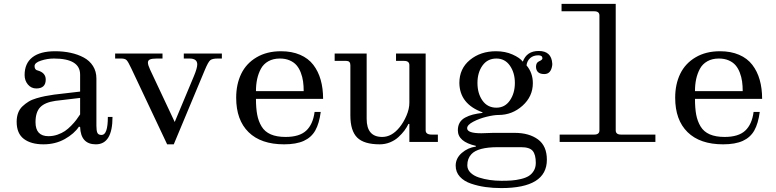

<svg xmlns="http://www.w3.org/2000/svg" viewBox="-20 -732 4001 990"><path d="M163.1 -102.1Q163.1 -29.8 230 -29.8Q253.9 -29.8 276.4 -37.6Q298.8 -45.4 314.9 -56.4Q331.1 -67.4 347.4 -84.2Q363.8 -101.1 373 -113.5Q382.3 -126 393.1 -142.1V-227.1L265.1 -211.9Q211.4 -204.1 187.3 -179Q163.1 -153.8 163.1 -102.1ZM167 -275.9Q141.1 -275.9 124 -296.1Q106.9 -316.4 106.9 -345.2Q106.9 -405.3 147 -436.5Q187 -467.8 264.2 -467.8Q307.1 -467.8 344.2 -459.7Q381.3 -451.7 411.6 -435.5Q441.9 -419.4 459.5 -391.6Q477.1 -363.8 477.1 -327.1V-83Q477.1 -57.6 482.2 -46.9Q487.3 -36.1 503.9 -36.1Q536.1 -36.1 536.1 -128.9H560.1Q560.1 12.2 474.1 12.2Q396.5 12.2 393.1 -77.1L387.2 -79.1Q362.8 -42.5 314.2 -15.1Q265.6 12.2 204.1 12.2Q139.6 12.2 102.8 -15.9Q65.9 -43.9 65.9 -104Q65.9 -129.4 73.5 -149.7Q81.1 -169.9 95.9 -183.8Q110.8 -197.8 127.4 -208Q144 -218.3 168.2 -225.3Q192.4 -232.4 212.2 -236.3Q231.9 -240.2 258.8 -244.1L393.1 -259.8V-347.2Q393.1 -430.2 257.8 -430.2Q224.1 -430.2 191.2 -419.4Q158.2 -408.7 158.2 -391.1Q158.2 -371.1 175.8 -368.2Q215.8 -356.4 215.8 -321.8Q215.8 -275.9 167 -275.9Z M789.1 -430.2Q764.2 -430.2 753.4 -425.5Q742.7 -420.9 742.7 -409.2Q742.7 -397 753.9 -373L880.9 -103L980 -339.8Q997.1 -380.9 997.1 -399.9Q997.1 -430.2 957 -430.2H927.7V-456.1H1124V-430.2H1102.1Q1074.2 -430.2 1063.7 -421.1Q1053.2 -412.1 1036.1 -371.1L876 12.2H841.8L656.7 -379.9Q641.1 -413.1 633.1 -421.6Q625 -430.2 605 -430.2H573.7V-456.1H817.9V-430.2Z M1299.8 -262.2H1545.9Q1545.9 -289.1 1542.7 -312Q1539.6 -335 1531 -357.4Q1522.5 -379.9 1509 -395.5Q1495.6 -411.1 1473.6 -420.7Q1451.7 -430.2 1422.9 -430.2Q1388.7 -430.2 1363.5 -416Q1338.4 -401.9 1325.2 -377.2Q1312 -352.5 1305.9 -324.2Q1299.8 -295.9 1299.8 -262.2ZM1197.8 -228Q1197.8 -297.9 1223.9 -351.6Q1250 -405.3 1303 -436.5Q1356 -467.8 1428.7 -467.8Q1484.9 -467.8 1527.3 -449.5Q1569.8 -431.2 1595.5 -397.7Q1621.1 -364.3 1633.5 -320.3Q1646 -276.4 1646 -222.2H1299.8Q1299.8 -174.3 1306.2 -140.6Q1312.5 -106.9 1328.9 -79.8Q1345.2 -52.7 1376 -39.3Q1406.7 -25.9 1452.6 -25.9Q1523.9 -25.9 1558.8 -58.3Q1593.8 -90.8 1602.1 -154.8H1633.8Q1626 -95.2 1605.7 -59.3Q1585.4 -23.4 1546.4 -5.6Q1507.3 12.2 1444.8 12.2Q1325.7 12.2 1261.7 -50.5Q1197.8 -113.3 1197.8 -228Z M1938 12.2Q1856.4 12.2 1821.5 -22.9Q1786.6 -58.1 1786.6 -136.2V-396Q1786.6 -418 1765.6 -418H1705.6V-456.1H1870.6V-119.1Q1870.6 -25.9 1950.7 -25.9Q1999.5 -25.9 2039.1 -74.2Q2060.5 -100.1 2075.7 -135.3Q2090.8 -170.4 2090.8 -202.1V-396Q2090.8 -418 2064 -418H2022V-456.1H2174.8V-60.1Q2174.8 -38.1 2205.6 -38.1H2237.8V0H2090.8V-92.8H2085.9Q2077.6 -75.2 2065.2 -58.6Q2052.7 -42 2034.4 -25.1Q2016.1 -8.3 1991 2Q1965.8 12.2 1938 12.2Z M2742.7 107.9Q2742.7 65.4 2726.8 46.1Q2710.9 26.9 2666.5 26.9H2546.9Q2443.8 26.9 2410.6 63Q2389.6 85.4 2389.6 120.1Q2389.6 142.1 2406 158.2Q2422.4 174.3 2449.2 183.1Q2476.1 191.9 2505.4 196Q2534.7 200.2 2565.4 200.2Q2595.7 200.2 2618.7 198.5Q2641.6 196.8 2666.3 190.9Q2690.9 185.1 2706.5 175.3Q2722.2 165.5 2732.4 148.4Q2742.7 131.3 2742.7 107.9ZM2539.6 -176.8Q2583.5 -176.8 2609.1 -214.1Q2634.8 -251.5 2634.8 -304.2Q2634.8 -356.9 2609.1 -393.6Q2583.5 -430.2 2539.6 -430.2Q2493.7 -430.2 2467.8 -394Q2441.9 -357.9 2441.9 -304.2Q2441.9 -250 2467.8 -213.4Q2493.7 -176.8 2539.6 -176.8ZM2550.8 -139.2Q2526.9 -139.2 2489.5 -130.1Q2452.1 -121.1 2420.4 -104.5Q2388.7 -87.9 2388.7 -70.8Q2388.7 -44.9 2461.9 -44.9L2522.5 -46.9H2633.8Q2708 -46.9 2753.9 -13.2Q2799.8 20.5 2799.8 91.8Q2799.8 237.8 2564.5 237.8Q2521.5 237.8 2483.2 232.4Q2444.8 227.1 2408.7 214.8Q2372.6 202.6 2351.1 179Q2329.6 155.3 2329.6 122.1Q2329.6 84 2361.1 56.6Q2392.6 29.3 2433.6 23.9V20Q2340.8 -1 2340.8 -60.1Q2340.8 -83 2350.3 -99.4Q2359.9 -115.7 2378.4 -125.7Q2397 -135.7 2418 -141.1Q2439 -146.5 2467.8 -149.9V-152.8Q2350.1 -195.8 2348.6 -304.2Q2348.6 -378.4 2403.3 -423.1Q2458 -467.8 2537.6 -467.8Q2585 -467.8 2622.8 -450.9Q2660.6 -434.1 2675.8 -414.1Q2695.8 -469.2 2757.8 -469.2Q2823.2 -469.2 2827.6 -404.8V-397Q2821.8 -350.1 2786.6 -350.1Q2745.1 -350.1 2743.7 -387.2Q2743.7 -409.2 2759.8 -416Q2776.9 -423.3 2776.9 -431.2Q2776.9 -446.8 2755.9 -446.8Q2730 -446.8 2713.9 -432.6Q2697.8 -418.5 2694.8 -395Q2727.5 -356.4 2727.5 -303.2Q2727.5 -234.9 2674.3 -187Q2621.1 -139.2 2550.8 -139.2Z M2865.7 0V-38.1H3044.4Q3070.8 -38.1 3070.8 -60.1V-651.9Q3070.8 -673.8 3044.4 -673.8H2875.5V-711.9H3154.8V-60.1Q3154.8 -38.1 3181.6 -38.1H3359.4V0Z M3563.5 -262.2H3809.6Q3809.6 -289.1 3806.4 -312Q3803.2 -335 3794.7 -357.4Q3786.1 -379.9 3772.7 -395.5Q3759.3 -411.1 3737.3 -420.7Q3715.3 -430.2 3686.5 -430.2Q3652.3 -430.2 3627.2 -416Q3602.1 -401.9 3588.9 -377.2Q3575.7 -352.5 3569.6 -324.2Q3563.5 -295.9 3563.5 -262.2ZM3461.4 -228Q3461.4 -297.9 3487.5 -351.6Q3513.7 -405.3 3566.7 -436.5Q3619.6 -467.8 3692.4 -467.8Q3748.5 -467.8 3791 -449.5Q3833.5 -431.2 3859.1 -397.7Q3884.8 -364.3 3897.2 -320.3Q3909.7 -276.4 3909.7 -222.2H3563.5Q3563.5 -174.3 3569.8 -140.6Q3576.2 -106.9 3592.5 -79.8Q3608.9 -52.7 3639.6 -39.3Q3670.4 -25.9 3716.3 -25.9Q3787.6 -25.9 3822.5 -58.3Q3857.4 -90.8 3865.7 -154.8H3897.5Q3889.6 -95.2 3869.4 -59.3Q3849.1 -23.4 3810.1 -5.6Q3771 12.2 3708.5 12.2Q3589.4 12.2 3525.4 -50.5Q3461.4 -113.3 3461.4 -228Z"/></svg>

Font: New Heterodox Mono
Style: Book
Weight: 400
Designer: Hao Chi Kiang <hello@hckiang.com>, Alexey Kryukov <alexios@thessalonica.org.ru>
Version: Version 0.0.3